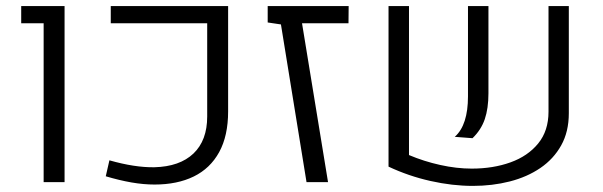

<svg xmlns="http://www.w3.org/2000/svg" viewBox="-20 -591 1956 623"><path d="M121.6 0V-515.6H48.8V-571.3H189.5V0Z M481.4 7.8Q445.8 7.8 406.5 1Q367.2 -5.9 323.2 -19L335 -70.8Q417 -47.4 480.5 -48.3Q563 -50.3 607.7 -92.8Q652.3 -135.3 652.3 -212.9V-515.6H339.4V-571.3H720.2V-229.5Q720.2 -150.4 691.2 -97.4Q662.1 -44.4 608.6 -18.3Q555.2 7.8 481.4 7.8Z M974.6 0 891.6 -511.7 848.6 -518.1V-571.3H1111.3L1110.8 -515.6H960L1044.4 0Z M1307.1 -571.3V-87.9Q1355.5 -67.4 1408.4 -55.7Q1461.4 -43.9 1510.7 -43.9Q1580.1 -43.9 1636.5 -64.2Q1692.9 -84.5 1726.3 -125.5Q1759.8 -166.5 1759.8 -228.5V-571.3H1825.7V-223.6Q1825.7 -163.6 1801 -119.4Q1776.4 -75.2 1733.4 -45.9Q1690.4 -16.6 1634 -2.2Q1577.6 12.2 1514.2 12.2Q1447.8 12.2 1377 -3.7Q1306.2 -19.5 1240.7 -50.3V-571.3ZM1455.6 -147Q1477.5 -166.5 1488 -199.5Q1498.5 -232.4 1498.5 -277.8V-571.3H1564.9V-288.1Q1564.9 -239.3 1553 -204.3Q1541 -169.4 1513.2 -142.6Z"/></svg>

Font: Heebo Light
Style: Regular
Weight: 300
Designer: Oded Ezer
Foundry: Ezer Type House
Version: Version 3.100